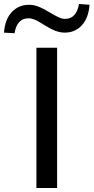

<svg xmlns="http://www.w3.org/2000/svg" viewBox="-100 -945 470 965"><path d="M83 0V-705H187V0ZM-27 -778 -80 -781Q-75 -848 -40.5 -884.5Q-6 -921 46 -921Q69 -921 92.5 -912Q116 -903 149 -883Q179 -865 196 -857.5Q213 -850 227 -850Q256 -850 273.5 -869.5Q291 -889 297 -925L350 -921Q345 -854 311 -817.5Q277 -781 225 -781Q202 -781 177.5 -790.5Q153 -800 118 -822Q90 -840 74 -846.5Q58 -853 43 -853Q14 -853 -3.5 -834Q-21 -815 -27 -778Z"/></svg>

Font: Mulish ExtraLight SemiBold
Style: Regular
Weight: 600
Version: Version 3.603